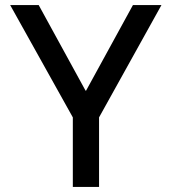

<svg xmlns="http://www.w3.org/2000/svg" viewBox="-20 -734 674 754"><path d="M20 -714H132L316 -378H318L502 -714H614L369 -273V0H266V-273Z"/></svg>

Font: Non Bureau
Style: Regular
Weight: 400
Designer: Jona Saucedo
Foundry: Non Foundry
Version: Version 1.000; ttfautohint (v1.8.4)